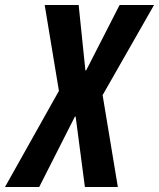

<svg xmlns="http://www.w3.org/2000/svg" viewBox="-81 -749 637 769"><path d="M-61 0 155 -385 98 -729H234L261 -467H264L398 -729H536L330 -368L391 0H259L222 -282H219L76 0Z"/></svg>

Font: Mona Sans Condensed
Style: Bold Italic
Weight: 700
Width: 3
Italic angle: -11.7°
Designer: Deni Anggara
Foundry: GitHub
Version: Version 1.001; ttfautohint (v1.8.4.7-5d5b);gftools[0.9.31]